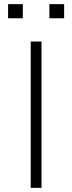

<svg xmlns="http://www.w3.org/2000/svg" viewBox="-20 -905 349 925"><path d="M128 0V-705H180V0ZM218 -817V-885H289V-817ZM19 -817V-885H90V-817Z"/></svg>

Font: Nunito Sans 7pt SemiExpanded ExtraLight
Style: Regular
Weight: 250
Width: 6
Designer: Vernon Adams
Foundry: Vernon Adams
Version: Version 3.101;gftools[0.9.27]